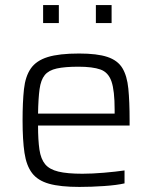

<svg xmlns="http://www.w3.org/2000/svg" viewBox="-20 -729 600 757"><path d="M293 8Q218 8 173.5 -4.5Q129 -17 106.5 -46.5Q84 -76 76.5 -126.5Q69 -177 69 -254Q69 -327 74.5 -377.5Q80 -428 101.5 -459Q123 -490 168 -504Q213 -518 292 -518Q363 -518 403.5 -504.5Q444 -491 462.5 -460.5Q481 -430 486 -379.5Q491 -329 491 -255V-234H130Q130 -176 135.5 -139Q141 -102 158 -81.5Q175 -61 210 -52.5Q245 -44 305 -44Q343 -44 390 -48Q437 -52 471 -57V-6Q441 1 390.5 4.5Q340 8 293 8ZM130 -281H432V-296Q432 -372 419.5 -408Q407 -444 376 -455Q345 -466 289 -466Q236 -466 204 -459Q172 -452 156.5 -433Q141 -414 136 -377.5Q131 -341 130 -281ZM150 -638V-709H212V-638ZM358 -638V-709H420V-638Z"/></svg>

Font: Saira Light
Style: Regular
Weight: 300
Designer: Hector Gatti with collaboration of the Omnibus-Type team
Foundry: Omnibus-Type
Version: Version 1.100; ttfautohint (v1.8.3)